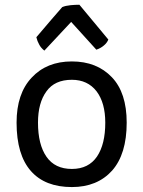

<svg xmlns="http://www.w3.org/2000/svg" viewBox="-20 -757 595 797"><path d="M278.3 -502Q173.8 -502 111.3 -434.6Q48.8 -368.2 48.8 -248Q48.8 -114.3 108.4 -46.9Q167 19.5 278.3 19.5Q383.8 19.5 445.3 -48.8Q505.9 -117.2 505.9 -248Q505.9 -372.1 444.3 -436.5Q381.8 -502 278.3 -502ZM137.7 -248Q137.7 -330.1 172.9 -377.9Q207 -425.8 278.3 -425.8Q343.8 -425.8 380.9 -377.9Q417 -330.1 417 -248Q417 -158.2 382.8 -107.4Q347.7 -55.7 278.3 -55.7Q208 -55.7 172.9 -106.4Q137.7 -157.2 137.7 -248ZM130.9 -602.5Q134.8 -585.9 142.6 -572.3Q149.4 -558.6 164.1 -546.9Q201.2 -586.9 275.4 -666Q300.8 -637.7 379.9 -550.8Q397.5 -556.6 410.2 -567.4Q423.8 -578.1 429.7 -592.8Q389.6 -640.6 309.6 -737.3Q292 -737.3 272.5 -735.4Q252 -733.4 238.3 -727.5Q202.1 -686.5 130.9 -602.5Z"/></svg>

Font: cl
Style: Regular
Weight: 400
Designer: Mitja Miklavcic
Version: Version 1.0